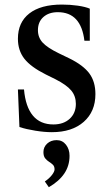

<svg xmlns="http://www.w3.org/2000/svg" viewBox="-20 -554 476 820"><path d="M201.5 10.5Q169.5 10.5 130.8 4.2Q92 -2 63 -11.5L56.5 -172H82.5Q89 -98 120.5 -60.2Q152 -22.5 208 -22.5Q251.5 -22.5 277.8 -46.8Q304 -71 304 -110.5Q304 -143.5 284.5 -167.2Q265 -191 217 -215.5L175.5 -236Q111.5 -268 84 -303.2Q56.5 -338.5 56.5 -388.5Q56.5 -458.5 105.2 -496.5Q154 -534.5 244.5 -534.5Q279.5 -534.5 312.2 -529.8Q345 -525 363.5 -517V-380H340.5Q326 -502 227 -502Q188.5 -502 165.2 -481.2Q142 -460.5 142 -425Q142 -394 162.2 -372Q182.5 -350 231 -326.5L276.5 -304.5Q335.5 -275.5 361.5 -240.5Q387.5 -205.5 387.5 -152Q387.5 -77.5 337.5 -33.5Q287.5 10.5 201.5 10.5ZM188.5 245.5 171.5 221Q190 208.5 201.5 193.8Q213 179 213 169.5Q213 156.5 205.8 149.5Q198.5 142.5 189.2 136.8Q180 131 172.8 122Q165.5 113 165.5 95.5Q165.5 74 181.5 59.2Q197.5 44.5 222 44.5Q246.5 44.5 261.8 64Q277 83.5 277 111.5Q277 154 254.5 187.2Q232 220.5 188.5 245.5Z"/></svg>

Font: Libre Caslon Text
Style: Regular
Weight: 400
Designer: Pablo Impallari, Rodrigo Fuenzalida, Katja Schimmel
Foundry: Pablo Impallari, Rodrigo Fuenzalida
Version: Version 2.000